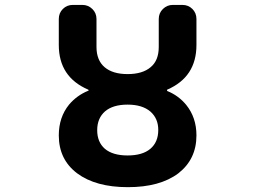

<svg xmlns="http://www.w3.org/2000/svg" viewBox="-20 -776 1040 786"><path d="M295.9 -66.4Q220.7 -123 220.7 -221.7Q220.7 -295.9 262.7 -347.7Q294.9 -385.7 340.8 -404.3Q342.8 -404.3 342.8 -406.2Q342.8 -408.2 340.8 -409.2Q220.7 -460.9 220.7 -591.8V-698.2Q220.7 -722.7 237.3 -739.3Q253.9 -755.9 278.3 -755.9H317.4Q340.8 -755.9 357.9 -739.3Q375 -722.7 375 -698.2V-584Q375 -529.3 408.2 -501Q441.4 -472.7 502.4 -472.7Q563.5 -472.7 596.7 -501Q629.9 -528.3 629.9 -584V-698.2Q629.9 -722.7 647 -739.3Q664.1 -755.9 687.5 -755.9H726.6Q751 -755.9 767.6 -739.3Q784.2 -722.7 784.2 -698.2V-591.8Q784.2 -460.9 665 -409.2Q663.1 -408.2 663.6 -406.2Q664.1 -404.3 665 -403.3Q710.9 -384.8 742.2 -346.7Q784.2 -294.9 784.2 -221.7Q784.2 -124 710 -66.4Q634.8 -9.8 503.4 -9.8Q372.1 -9.8 295.9 -66.4ZM410.2 -320.3Q377.9 -292 377.9 -243.2Q377.9 -194.3 409.2 -167Q441.4 -139.6 502.4 -139.6Q563.5 -139.6 595.7 -167Q627.9 -194.3 627.9 -244.1Q627.9 -291 595.7 -319.3Q562.5 -347.7 502.4 -347.7Q442.4 -347.7 410.2 -320.3Z"/></svg>

Font: Rounded Mgen+ 1mn bold
Style: Bold
Weight: 700
Designer: [Source Han Sans]
Ryoko NISHIZUKA  (kana & ideographs); Paul D. Hunt (Latin, Greek & Cyrillic); Wenlong ZHANG  (bopomofo
Version: Version 1.059.20150602